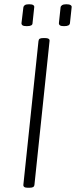

<svg xmlns="http://www.w3.org/2000/svg" viewBox="-20 -881 357 903"><path d="M110 2Q88 2 90 -13L161 -688Q162 -696 167 -699Q172 -702 184 -702H192Q215 -702 213 -688L142 -12Q141 -4 135.5 -1Q130 2 118 2ZM281 -758Q268 -758 262.5 -761.5Q257 -765 257 -772L265 -847Q266 -853 272.5 -857Q279 -861 292 -861Q306 -861 312 -857Q318 -853 317 -847L309 -772Q308 -765 301.5 -761.5Q295 -758 281 -758ZM106 -758Q92 -758 86.5 -761.5Q81 -765 81 -772L90 -847Q91 -853 97 -857Q103 -861 117 -861Q131 -861 136.5 -857Q142 -853 141 -847L133 -772Q133 -765 126.5 -761.5Q120 -758 106 -758Z"/></svg>

Font: Asap ExtraLight
Style: Italic
Weight: 250
Italic angle: -6°
Version: Version 3.001